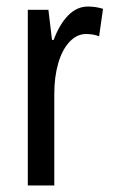

<svg xmlns="http://www.w3.org/2000/svg" viewBox="-20 -567 344 587"><path d="M295 -540 283 -456Q266 -463 243 -463Q215 -463 192.5 -439Q170 -415 158 -373.5Q146 -332 146 -280V0H65V-537H128L139 -445H144Q162 -493 188.5 -520Q215 -547 249 -547Q273 -547 295 -540Z"/></svg>

Font: Noto Sans UI Cond
Style: Regular
Weight: 400
Width: 3
Designer: Monotype Design Team
Foundry: Monotype Imaging Inc.
Version: Version 1.001